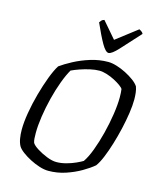

<svg xmlns="http://www.w3.org/2000/svg" viewBox="-137 -1051 942 1145"><g transform="rotate(15 334.0 -478.0)"><path d="M272 0Q247 0 217 -9.5Q187 -19 158 -34Q129 -49 106.5 -66Q84 -83 75 -98Q65 -116 60.5 -141.5Q56 -167 56 -197Q56 -242 66 -301.5Q76 -361 93 -422.5Q110 -484 129.5 -535.5Q149 -587 168 -617Q197 -638 242 -662Q287 -686 341 -703Q395 -720 451 -720Q474 -720 503.5 -711Q533 -702 561.5 -687.5Q590 -673 613 -656Q636 -639 647 -622Q653 -606 655.5 -585.5Q658 -565 658 -544Q658 -507 651 -459Q644 -411 632 -359Q620 -307 605 -258Q590 -209 573.5 -169Q557 -129 540 -106Q513 -83 471 -58.5Q429 -34 378 -17Q327 0 272 0ZM305 -63Q334 -63 365.5 -71.5Q397 -80 423 -92Q449 -104 462 -112Q483 -142 502.5 -194Q522 -246 537.5 -307.5Q553 -369 562 -428.5Q571 -488 571 -534Q571 -563 568 -584Q564 -592 547.5 -604Q531 -616 508 -628Q485 -640 459.5 -648Q434 -656 413 -656Q387 -656 356 -649Q325 -642 296 -632Q267 -622 246 -612Q227 -580 208 -529Q189 -478 174 -418.5Q159 -359 150.5 -301.5Q142 -244 142 -199Q142 -180 143 -165Q144 -150 148 -139Q157 -124 185 -106.5Q213 -89 246 -76Q279 -63 305 -63ZM437 -772Q419 -772 394.5 -814.5Q370 -857 336 -934Q341 -941 346 -947Q351 -953 363 -956L449 -856L579 -956Q601 -945 604 -934Q536 -859 496 -815.5Q456 -772 437 -772Z"/></g></svg>

Font: Texturina Light
Style: Italic
Weight: 300
Italic angle: -11°
Designer: Guillermo Torres Carreño
Foundry: Omnibus-Type
Version: Version 1.002; ttfautohint (v1.8.3)